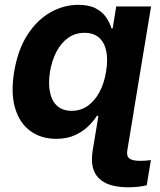

<svg xmlns="http://www.w3.org/2000/svg" viewBox="-20 -573 671 805"><path d="M517.9 212.2Q431 212.2 393.4 173.4Q355.8 134.7 368.7 57.7L395.1 -102.4H540.3L513.7 57.7Q509.8 81.7 522.5 91.5Q535.1 101.4 568.6 101.4Q579.2 101.4 590 100.6Q600.9 99.7 612.7 98.2L595.2 203.8Q579.5 207.9 559.6 210Q539.8 212.2 517.9 212.2ZM215.4 9.1Q152.8 9.1 107.7 -23.5Q62.6 -56 43.6 -118.8Q24.5 -181.6 39.4 -272.2Q55.1 -365.7 95.7 -428Q136.3 -490.2 192 -521.5Q247.7 -552.7 308.2 -552.7Q354.4 -552.7 382.6 -537.2Q410.8 -521.8 425.9 -498.9Q441.1 -476 447.4 -454H452.4L467.3 -545.9H613.4L523.1 0H378.9L393.1 -87.4H386.2Q372.2 -64.9 349.1 -42.8Q326 -20.6 293 -5.7Q260 9.1 215.4 9.1ZM280.4 -108.3Q318.1 -108.3 347.6 -129Q377.1 -149.7 396.9 -186.6Q416.8 -223.5 424.7 -272.7Q433.1 -322.4 425.5 -358.9Q417.8 -395.4 394.9 -415.4Q372 -435.4 334.3 -435.4Q295.8 -435.4 266.1 -414.5Q236.4 -393.6 217.1 -357Q197.7 -320.4 189.7 -272.7Q182 -224.8 189.3 -187.5Q196.5 -150.3 219.4 -129.3Q242.3 -108.3 280.4 -108.3Z"/></svg>

Font: Adwaita Sans
Style: Italic
Weight: 400
Italic angle: -9.39999°
Designer: Rasmus Andersson
Foundry: rsms
Version: Version 4.001;git-9221beed3